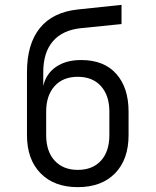

<svg xmlns="http://www.w3.org/2000/svg" viewBox="-20 -760 640 790"><path d="M300 10Q203 10 147 -47Q91 -104 91 -204V-463Q91 -579 144 -644.5Q197 -710 300 -721L480 -740V-661L312 -644Q237 -636 197.5 -590Q158 -544 158 -463V-406Q169 -456 210 -484.5Q251 -513 314 -513Q408 -513 458.5 -456Q509 -399 509 -301V-204Q509 -104 453.5 -47Q398 10 300 10ZM300 -61Q361 -61 395.5 -99Q430 -137 430 -204V-301Q430 -367 395.5 -405.5Q361 -444 300 -444Q239 -444 204.5 -405.5Q170 -367 170 -301V-204Q170 -137 205 -99Q240 -61 300 -61Z"/></svg>

Font: Pitagon Sans Mono Light
Style: Regular
Weight: 300
Monospace: yes
Designer: Travis Tran
Foundry: Pitagon
Version: Version 1.001; ttfautohint (v1.8.4.7-5d5b);gftools[0.9.26]